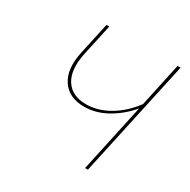

<svg xmlns="http://www.w3.org/2000/svg" viewBox="-150 -798 928 938"><g transform="rotate(30 314.0 -329.0)"><path d="M590 -658H607L464 0H448L531 -384Q482 -326 420 -291.5Q358 -257 293 -257Q207 -257 167.5 -316.5Q128 -376 150 -479L189 -658H205L166 -479Q146 -381 181 -326.5Q216 -272 296 -272Q361 -272 424.5 -309Q488 -346 537 -412Z"/></g></svg>

Font: EauTest Thin
Style: Italic
Weight: 250
Italic angle: -12°
Designer: Christian Thalmann (Catharsis Fonts)
Version: Version 0.001;PS 000.001;hotconv 1.0.88;makeotf.lib2.5.64775